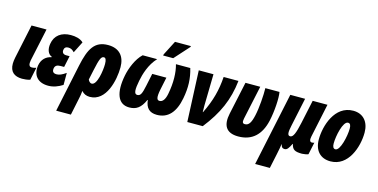

<svg xmlns="http://www.w3.org/2000/svg" viewBox="-92 -1271 3954 2006"><g transform="rotate(15 1885.5 -268.0)"><path d="M150 10C177 10 208 7 237 -2L266 -139C249 -133 233 -130 219 -130C196 -130 186 -143 186 -169C186 -177 187 -187 189 -198L265 -553H103L25 -185C20 -160 17 -137 17 -117C17 -30 66 9 150 10Z M433 10C488 10 540 -10 587 -40V-170C543 -139 515 -128 487 -128C456 -128 436 -141 442 -180C447 -209 466 -223 506 -223H544L570 -346H534C500 -346 485 -366 490 -394C493 -418 508 -430 534 -430C562 -430 579 -420 601 -397L663 -520C629 -553 577 -563 527 -563C426 -563 355 -512 341 -418C331 -359 349 -308 392 -292L391 -287C332 -276 288 -234 277 -167C261 -64 315 10 433 10Z M691 -277 582 240H741L779 58C784 35 791 0 793 -30C815 -4 844 10 882 10C1061 10 1114 -233 1114 -372C1114 -488 1053 -563 930 -563C784 -563 731 -466 691 -277ZM867 -129C847 -129 834 -147 827 -163L850 -271C877 -398 891 -428 920 -428C938 -428 949 -410 949 -362C949 -292 925 -129 867 -129Z M1512 -606H1621L1765 -766L1767 -776H1595L1515 -620ZM1309 10C1384 10 1433 -22 1474 -115H1478C1487 -32 1527 10 1608 10C1730 10 1803 -75 1832 -229C1855 -350 1851 -449 1820 -553H1665C1689 -469 1692 -358 1668 -234C1656 -171 1632 -138 1598 -138C1571 -138 1557 -159 1577 -257L1605 -391H1452L1424 -257C1405 -165 1392 -138 1357 -138C1320 -138 1320 -189 1339 -287C1353 -359 1385 -472 1462 -553H1305C1240 -493 1196 -382 1180 -298C1143 -108 1186 10 1309 10Z M1936 0H2103C2246 -182 2318 -344 2341 -553H2181C2171 -410 2141 -290 2068 -142H2065C2065 -165 2064 -188 2064 -211L2071 -553H1912Z M2488 8C2636 8 2728 -77 2764 -237C2788 -345 2797 -489 2785 -553H2632C2634 -478 2624 -335 2605 -252C2587 -170 2564 -134 2523 -134C2499 -134 2490 -146 2499 -189L2577 -553H2417L2341 -199C2314 -72 2352 8 2488 8Z M2734 240H2893L2926 84C2940 19 2943 -2 2947 -31H2949C2955 -3 2965 10 2990 10C3018 10 3033 -14 3058 -64H3061C3074 -6 3100 10 3179 10C3194 10 3238 3 3246 -3L3274 -135C3267 -132 3258 -130 3248 -130C3226 -130 3219 -150 3227 -189L3304 -553H3144L3090 -300C3065 -185 3045 -134 3012 -134C2980 -134 2981 -172 2997 -246L3062 -553H2902Z M3485 10C3678 10 3754 -216 3754 -372C3754 -488 3690 -563 3582 -563C3381 -563 3310 -326 3310 -181C3310 -62 3375 10 3485 10ZM3504 -125C3481 -125 3471 -145 3471 -180C3471 -261 3506 -428 3561 -428C3584 -428 3593 -409 3593 -372C3593 -292 3556 -125 3504 -125Z"/></g></svg>

Font: Noto Sans ExtraCondensed Black
Style: Italic
Weight: 900
Width: 2
Italic angle: -12°
Designer: Monotype Design Team
Foundry: Monotype Imaging Inc.
Version: Version 2.013